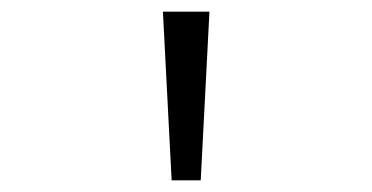

<svg xmlns="http://www.w3.org/2000/svg" viewBox="-20 -800 640 330"><path d="M275 -490H325L340 -780H260Z"/></svg>

Font: CommitMonoV142 ExtLt
Style: Regular
Weight: 200
Monospace: yes
Designer: Eigil Nikolajsen
Foundry: Eigil Nikolajsen
Version: Version 1.142